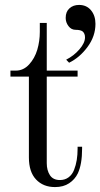

<svg xmlns="http://www.w3.org/2000/svg" viewBox="-20 -740 404 772"><path d="M168 -647.9V-456.1H292V-432.1H168V-84Q168 -55.2 180.7 -35.6Q193.4 -16.1 221.2 -16.1Q241.2 -16.1 255.9 -27.1Q270.5 -38.1 277.8 -56.9Q285.2 -75.7 288.6 -96.7Q292 -117.7 292 -142.1V-149.9H310.1V-142.1Q310.1 -79.6 293 -43Q281.2 -18.6 258.1 -3.2Q234.9 12.2 201.2 12.2Q153.8 12.2 125 -18.3Q96.2 -48.8 96.2 -106.9V-432.1H22V-456.1H43.9Q74.2 -456.1 96.9 -480.7Q119.6 -505.4 129.9 -540Q140.1 -574.7 140.1 -611.8V-647.9ZM246.1 -500Q276.9 -515.6 299.3 -541.5Q321.8 -567.4 321.8 -589.8Q321.8 -605.5 312 -613.8Q303.2 -620.1 284.2 -620.1Q266.6 -620.1 255.4 -635Q244.1 -649.9 244.1 -668Q244.1 -692.9 259.3 -706.5Q274.4 -720.2 297.9 -720.2Q328.1 -720.2 345.9 -698.7Q363.8 -677.2 363.8 -644Q363.8 -594.2 332 -551.3Q300.3 -508.3 257.8 -487.8Z"/></svg>

Font: Flanker Steampunk
Style: Regular
Weight: 400
Designer: Alexey Kryukov, Leonardo Di Lena
Foundry: Alexey Kryukov, Leonardo Di Lena
Version: 1.210